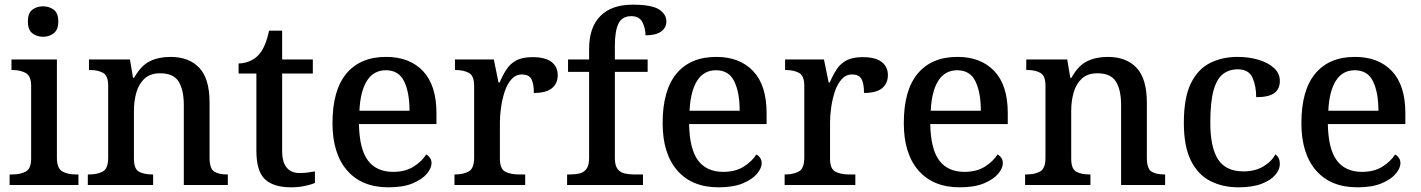

<svg xmlns="http://www.w3.org/2000/svg" viewBox="-20 -790 6070 820"><path d="M164 -633Q137 -633 118 -648Q99 -663 99 -698Q99 -734 118 -748.5Q137 -763 164 -763Q190 -763 209.5 -748.5Q229 -734 229 -698Q229 -663 209.5 -648Q190 -633 164 -633ZM21 0V-45H34Q66 -45 89.5 -57Q113 -69 113 -113V-423Q113 -466 89.5 -478.5Q66 -491 34 -491H29V-536H223V-117Q223 -71 246 -58Q269 -45 302 -45H315V0Z M355 0V-45H362Q396 -45 419 -57.5Q442 -70 442 -116V-424Q442 -467 420 -479Q398 -491 365 -491H360V-536H535L548 -458H553Q582 -510 620 -528.5Q658 -547 708 -547Q787 -547 831 -500.5Q875 -454 875 -352V-117Q875 -70 894.5 -57.5Q914 -45 948 -45H953V0H765V-341Q765 -406 743 -441.5Q721 -477 664 -477Q622 -477 597.5 -454.5Q573 -432 562.5 -395.5Q552 -359 552 -317V-112Q552 -68 574 -56.5Q596 -45 629 -45H634V0Z M1224 10Q1148 10 1111.5 -24.5Q1075 -59 1075 -146V-476H999V-519Q1021 -519 1044 -528Q1067 -537 1083 -554Q1114 -586 1129 -659H1185V-536H1316V-476H1185V-146Q1185 -97 1204.5 -74Q1224 -51 1259 -51Q1277 -51 1293 -53Q1309 -55 1325 -58V-9Q1311 -2 1282.5 4Q1254 10 1224 10Z M1639 10Q1525 10 1462.5 -62Q1400 -134 1400 -264Q1400 -405 1459.5 -476Q1519 -547 1629 -547Q1729 -547 1786.5 -486.5Q1844 -426 1844 -307V-260H1513Q1515 -153 1551.5 -104.5Q1588 -56 1659 -56Q1711 -56 1746.5 -78.5Q1782 -101 1800 -130Q1808 -127 1815.5 -117Q1823 -107 1823 -93Q1823 -72 1803 -48Q1783 -24 1742.5 -7Q1702 10 1639 10ZM1729 -317Q1729 -395 1706 -442.5Q1683 -490 1628 -490Q1576 -490 1547.5 -445.5Q1519 -401 1515 -317Z M1921 0V-45H1925Q1958 -45 1981.5 -57.5Q2005 -70 2005 -117V-423Q2005 -467 1982 -479Q1959 -491 1926 -491H1923V-536H2089L2109 -438H2114Q2127 -469 2143 -493.5Q2159 -518 2185 -532Q2211 -546 2254 -546Q2309 -546 2335.5 -525.5Q2362 -505 2362 -469Q2362 -434 2337.5 -413.5Q2313 -393 2260 -393Q2260 -434 2249 -453Q2238 -472 2209 -472Q2183 -472 2164.5 -451.5Q2146 -431 2135.5 -399Q2125 -367 2120 -332Q2115 -297 2115 -268V-112Q2115 -68 2138.5 -56.5Q2162 -45 2194 -45H2223V0Z M2402 0V-45H2417Q2438 -45 2456 -49.5Q2474 -54 2485 -69Q2496 -84 2496 -115V-483H2406V-536H2496V-582Q2496 -673 2544 -721.5Q2592 -770 2681 -770Q2764 -770 2795 -749.5Q2826 -729 2826 -699Q2826 -671 2803 -655Q2780 -639 2737 -639Q2737 -668 2724 -694.5Q2711 -721 2676 -721Q2637 -721 2621.5 -689.5Q2606 -658 2606 -594V-536H2746V-483H2606V-115Q2606 -84 2617 -69Q2628 -54 2646.5 -49.5Q2665 -45 2685 -45H2726V0Z M3049 10Q2935 10 2872.5 -62Q2810 -134 2810 -264Q2810 -405 2869.5 -476Q2929 -547 3039 -547Q3139 -547 3196.5 -486.5Q3254 -426 3254 -307V-260H2923Q2925 -153 2961.5 -104.5Q2998 -56 3069 -56Q3121 -56 3156.5 -78.5Q3192 -101 3210 -130Q3218 -127 3225.5 -117Q3233 -107 3233 -93Q3233 -72 3213 -48Q3193 -24 3152.5 -7Q3112 10 3049 10ZM3139 -317Q3139 -395 3116 -442.5Q3093 -490 3038 -490Q2986 -490 2957.5 -445.5Q2929 -401 2925 -317Z M3331 0V-45H3335Q3368 -45 3391.5 -57.5Q3415 -70 3415 -117V-423Q3415 -467 3392 -479Q3369 -491 3336 -491H3333V-536H3499L3519 -438H3524Q3537 -469 3553 -493.5Q3569 -518 3595 -532Q3621 -546 3664 -546Q3719 -546 3745.5 -525.5Q3772 -505 3772 -469Q3772 -434 3747.5 -413.5Q3723 -393 3670 -393Q3670 -434 3659 -453Q3648 -472 3619 -472Q3593 -472 3574.5 -451.5Q3556 -431 3545.5 -399Q3535 -367 3530 -332Q3525 -297 3525 -268V-112Q3525 -68 3548.5 -56.5Q3572 -45 3604 -45H3633V0Z M4079 10Q3965 10 3902.5 -62Q3840 -134 3840 -264Q3840 -405 3899.5 -476Q3959 -547 4069 -547Q4169 -547 4226.5 -486.5Q4284 -426 4284 -307V-260H3953Q3955 -153 3991.5 -104.5Q4028 -56 4099 -56Q4151 -56 4186.5 -78.5Q4222 -101 4240 -130Q4248 -127 4255.5 -117Q4263 -107 4263 -93Q4263 -72 4243 -48Q4223 -24 4182.5 -7Q4142 10 4079 10ZM4169 -317Q4169 -395 4146 -442.5Q4123 -490 4068 -490Q4016 -490 3987.5 -445.5Q3959 -401 3955 -317Z M4358 0V-45H4365Q4399 -45 4422 -57.5Q4445 -70 4445 -116V-424Q4445 -467 4423 -479Q4401 -491 4368 -491H4363V-536H4538L4551 -458H4556Q4585 -510 4623 -528.5Q4661 -547 4711 -547Q4790 -547 4834 -500.5Q4878 -454 4878 -352V-117Q4878 -70 4897.5 -57.5Q4917 -45 4951 -45H4956V0H4768V-341Q4768 -406 4746 -441.5Q4724 -477 4667 -477Q4625 -477 4600.5 -454.5Q4576 -432 4565.5 -395.5Q4555 -359 4555 -317V-112Q4555 -68 4577 -56.5Q4599 -45 4632 -45H4637V0Z M5269 10Q5201 10 5148 -17.5Q5095 -45 5065.5 -105.5Q5036 -166 5036 -265Q5036 -373 5066 -434Q5096 -495 5148 -521Q5200 -547 5265 -547Q5313 -547 5354 -535Q5395 -523 5420.5 -500Q5446 -477 5446 -444Q5446 -410 5422.5 -392.5Q5399 -375 5345 -375Q5345 -423 5329 -458.5Q5313 -494 5266 -494Q5230 -494 5203.5 -474Q5177 -454 5163 -404.5Q5149 -355 5149 -266Q5149 -161 5182 -109.5Q5215 -58 5291 -58Q5339 -58 5374.5 -78.5Q5410 -99 5427 -131Q5446 -117 5446 -90Q5446 -66 5426.5 -43Q5407 -20 5368 -5Q5329 10 5269 10Z M5777 10Q5663 10 5600.5 -62Q5538 -134 5538 -264Q5538 -405 5597.5 -476Q5657 -547 5767 -547Q5867 -547 5924.5 -486.5Q5982 -426 5982 -307V-260H5651Q5653 -153 5689.5 -104.5Q5726 -56 5797 -56Q5849 -56 5884.5 -78.5Q5920 -101 5938 -130Q5946 -127 5953.5 -117Q5961 -107 5961 -93Q5961 -72 5941 -48Q5921 -24 5880.5 -7Q5840 10 5777 10ZM5867 -317Q5867 -395 5844 -442.5Q5821 -490 5766 -490Q5714 -490 5685.5 -445.5Q5657 -401 5653 -317Z"/></svg>

Font: Noto Serif Sinhala Medium
Style: Regular
Weight: 500
Designer: Jelle Bosma - Monotype Design Team
Foundry: Monotype Imaging Inc.
Version: Version 2.007; ttfautohint (v1.8.4.7-5d5b)